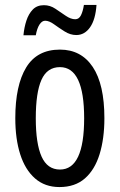

<svg xmlns="http://www.w3.org/2000/svg" viewBox="-20 -748 485 778"><path d="M403 -269Q403 -186 383.5 -123Q364 -60 324 -25Q284 10 221 10Q162 10 122 -25Q82 -60 62 -122.5Q42 -185 42 -269Q42 -402 86 -474.5Q130 -547 223 -547Q309 -547 356 -476.5Q403 -406 403 -269ZM125 -269Q125 -166 148.5 -113.5Q172 -61 223 -61Q321 -61 321 -269Q321 -476 223 -476Q171 -476 148 -424.5Q125 -373 125 -269ZM75 -605Q78 -637 87 -664.5Q96 -692 113 -709.5Q130 -727 158 -727Q183 -727 204.5 -712.5Q226 -698 246.5 -684Q267 -670 285 -670Q300 -670 308 -686Q316 -702 320 -728H371Q367 -669 345 -637.5Q323 -606 289 -606Q265 -606 242 -620.5Q219 -635 199 -649.5Q179 -664 163 -664Q150 -664 140 -648.5Q130 -633 125 -605Z"/></svg>

Font: Noto Sans Oriya ExtCond
Style: Regular
Weight: 400
Width: 2
Designer: Amélie Bonet and Sol Matas
Foundry: Google LLC
Version: Version 2.006; ttfautohint (v1.8.4.7-5d5b)